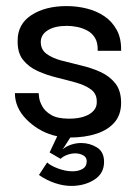

<svg xmlns="http://www.w3.org/2000/svg" viewBox="-20 -442 449 631"><path d="M209 10Q181 10 154.5 2.5Q128 -5 105.5 -19Q83 -33 65.5 -51Q48 -69 38.5 -90.5Q29 -112 29 -136H107Q107 -135 108.5 -122Q110 -109 119 -92.5Q128 -76 148.5 -64Q169 -52 207 -52Q236 -52 256.5 -59Q277 -66 288 -78.5Q299 -91 298 -109Q298 -134 279 -148Q260 -162 230 -170.5Q200 -179 167 -187Q134 -195 104 -208.5Q74 -222 55.5 -245.5Q37 -269 38 -309Q38 -363 83.5 -392.5Q129 -422 199 -422Q233 -422 265 -414Q297 -406 322.5 -389Q348 -372 363.5 -344Q379 -316 378 -275H301Q302 -301 292.5 -317Q283 -333 267 -341.5Q251 -350 233.5 -353.5Q216 -357 200 -357Q160 -357 137 -342.5Q114 -328 114 -304Q114 -279 133 -265Q152 -251 182 -243Q212 -235 246 -227Q280 -219 310 -205.5Q340 -192 359 -168Q378 -144 378 -104Q378 -65 356.5 -40Q335 -15 297 -2.5Q259 10 209 10ZM108 133 135 92Q147 103 171.5 112Q196 121 218 121Q238 121 251.5 113Q265 105 265 88Q265 75 253.5 68.5Q242 62 227 62Q215 62 202 66.5Q189 71 179 80L143 59L184 -28L225 -12L186 49Q197 39 213.5 33.5Q230 28 247 28Q275 28 298.5 42.5Q322 57 322 90Q322 128 290 148.5Q258 169 214 169Q188 169 160 159.5Q132 150 108 133Z"/></svg>

Font: Darker Grotesque Light SemiBold
Style: Regular
Weight: 600
Version: Version 1.000;gftools[0.9.28]